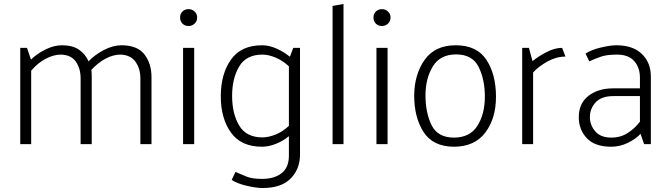

<svg xmlns="http://www.w3.org/2000/svg" viewBox="-20 -726 3373 967"><path d="M82 0V-485H116L136 -426Q167 -456 209.5 -477Q252 -498 292 -498Q345 -498 377.5 -476Q410 -454 426 -417Q457 -450 503 -474Q549 -498 592 -498Q671 -498 707 -452.5Q743 -407 743 -337V0H687V-331Q687 -381 662 -415.5Q637 -450 585 -451Q551 -451 512.5 -431Q474 -411 440 -374Q441 -365 441.5 -358Q442 -351 442 -343V0H386V-331Q386 -381 362 -415.5Q338 -450 286 -451Q251 -451 211 -430.5Q171 -410 137 -370V0Z M887 -638Q887 -656 899 -668Q911 -680 930 -680Q947 -680 960 -668Q973 -656 973 -638Q973 -619 960 -607Q947 -595 930 -595Q911 -595 899 -607Q887 -619 887 -638ZM902 0V-485H958V0Z M1302 -451Q1220 -451 1184.5 -391Q1149 -331 1149 -243Q1149 -154 1184.5 -94Q1220 -34 1302 -34Q1332 -34 1368 -48.5Q1404 -63 1435 -92V-392Q1404 -421 1368 -436Q1332 -451 1302 -451ZM1302 221Q1273 221 1224 210Q1175 199 1147 180L1166 140Q1196 153 1223.5 164Q1251 175 1300 175Q1361 175 1398 146.5Q1435 118 1435 58V-40Q1406 -16 1369.5 -1.5Q1333 13 1300 13Q1194 13 1143 -58.5Q1092 -130 1092 -241Q1092 -353 1143 -425.5Q1194 -498 1300 -498Q1335 -498 1372.5 -481.5Q1410 -465 1440 -440L1457 -485H1491V53Q1491 125 1444 173Q1397 221 1302 221Z M1655 0V-696L1710 -706V0Z M1861 -638Q1861 -656 1873 -668Q1885 -680 1904 -680Q1921 -680 1934 -668Q1947 -656 1947 -638Q1947 -619 1934 -607Q1921 -595 1904 -595Q1885 -595 1873 -607Q1861 -619 1861 -638ZM1876 0V-485H1932V0Z M2066 -245Q2067 -352 2119 -425Q2171 -498 2275 -498Q2382 -498 2430 -424.5Q2478 -351 2478 -239Q2478 -129 2424 -58Q2370 13 2265 13Q2160 12 2113 -61.5Q2066 -135 2066 -245ZM2277 -452Q2197 -452 2160 -391.5Q2123 -331 2123 -246Q2123 -157 2154 -95Q2185 -33 2266 -33Q2347 -33 2384.5 -92.5Q2422 -152 2422 -239Q2422 -326 2390.5 -389Q2359 -452 2277 -452Z M2610 0V-485H2644L2662 -418Q2688 -440 2730.5 -462.5Q2773 -485 2811 -485L2828 -441Q2782 -441 2737.5 -416.5Q2693 -392 2665 -361V0Z M3059 -33Q3106 -33 3142 -56.5Q3178 -80 3203 -113V-242H3069Q3009 -242 2980 -210.5Q2951 -179 2951 -136Q2951 -96 2978 -64.5Q3005 -33 3059 -33ZM3084 -498Q3167 -498 3212.5 -454.5Q3258 -411 3258 -340V0H3224L3206 -52Q3182 -26 3142 -6.5Q3102 13 3058 13Q2976 13 2935.5 -30Q2895 -73 2895 -136Q2895 -205 2943.5 -243Q2992 -281 3068 -281H3203V-335Q3203 -385 3174.5 -418Q3146 -451 3087 -451Q3036 -451 3006 -440.5Q2976 -430 2948 -417L2929 -456Q2957 -475 3005.5 -486.5Q3054 -498 3084 -498Z"/></svg>

Font: Palanquin ExtraLight
Style: Regular
Weight: 275
Designer: Pria Ravichandran
Version: Version 1.001